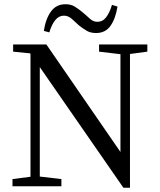

<svg xmlns="http://www.w3.org/2000/svg" viewBox="-20 -880 756 907"><path d="M448 -636V-670H676V-636L594 -625V7H563L168 -563V-46L270 -34V0H39V-34L124 -45V-625L122 -628L42 -636V-670H199L549 -162V-624ZM187 -734Q196 -792 221 -826Q246 -860 289 -860Q315 -860 333 -849Q351 -838 370 -822Q387 -808 403.5 -792.5Q420 -777 440 -777Q465 -777 481.5 -798.5Q498 -820 509 -857L535 -849Q526 -792 502 -758Q478 -724 434 -724Q407 -724 389 -735Q371 -746 354 -759Q336 -776 319 -791Q302 -806 282 -806Q258 -806 241 -785Q224 -764 213 -727Z"/></svg>

Font: Source Serif 4 Subhead
Style: Regular
Weight: 400
Designer: Frank Grießhammer
Foundry: Adobe Systems Incorporated
Version: Version 4.004;hotconv 1.0.117;makeotfexe 2.5.65602